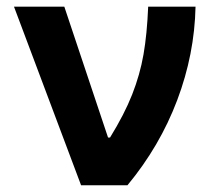

<svg xmlns="http://www.w3.org/2000/svg" viewBox="-20 -550 649 570"><path d="M21.5 -530.3H170.9L300.8 -141.6H306.6Q349.1 -210.4 372.3 -269.3Q395.5 -328.1 406 -388.2Q416.5 -448.2 419.9 -530.3H560.5Q557.6 -389.2 506.1 -252.7Q454.6 -116.2 358.4 0H220.7Z"/></svg>

Font: Pretendard
Style: Bold
Weight: 700
Designer: Base glyphs from Inter by Rasmus Andersson; Hangeul glyphs from Noto Sans CJK(Source Han Sans) by Jang Soo-young and Kan
Foundry: Kil Hyung-jin
Version: Version 1.309